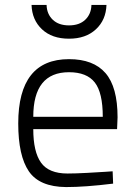

<svg xmlns="http://www.w3.org/2000/svg" viewBox="-20 -749 547 779"><path d="M254 -45Q286 -45 332 -47.5Q378 -50 408 -52L437 -54L439 -4Q326 10 248 10Q140 9 97 -54Q54 -117 54 -248Q54 -509 260 -509Q359 -509 408 -452.5Q457 -396 457 -273L455 -225H115Q115 -133 146.5 -89Q178 -45 254 -45ZM115 -275H397Q397 -373 364.5 -414.5Q332 -456 260 -456Q115 -456 115 -275ZM108 -729H169Q170 -692 194 -669Q218 -646 260 -646Q302 -646 326 -669Q350 -692 351 -729H412Q410 -668 369 -630Q328 -592 260 -592Q191 -592 150.5 -630Q110 -668 108 -729Z"/></svg>

Font: TitilliumText22L Lt
Style: Thin
Weight: 300
Designer: Campivisivi
Foundry: Campivisivi
Version: 1.000